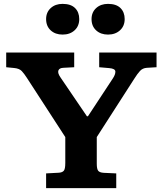

<svg xmlns="http://www.w3.org/2000/svg" viewBox="-20 -971 840 991"><path d="M218 0V-76L283.5 -79.5Q300.5 -80.5 308.7 -89Q317 -97.5 317 -130V-263.5L118.5 -569.5Q105 -590.5 92.5 -604Q80 -617.5 53 -620L12 -624V-700H363V-624L306.5 -621Q286 -620 281.3 -607Q276.5 -594 292.5 -571L428.5 -371H434L562 -565.5Q576 -586.5 575.5 -601.7Q575 -617 543.5 -619.5L492 -624V-700H788V-624L738 -621Q716 -619.5 702.5 -604.7Q689 -590 673 -564.5L479.5 -263.5V-126Q479.5 -99.5 486.5 -90Q493.5 -80.5 515 -79L580 -76V0ZM537.5 -792.5Q500 -792.5 476.3 -814.2Q452.5 -836 452.5 -872.5Q452.5 -907.5 476.3 -929.3Q500 -951 537.5 -951Q580 -951 601.8 -929.5Q623.5 -908 623.5 -872.5Q623.5 -836.5 599.3 -814.5Q575 -792.5 537.5 -792.5ZM303 -792.5Q265.5 -792.5 241.8 -814.2Q218 -836 218 -872.5Q218 -907.5 241.8 -929.3Q265.5 -951 303 -951Q345.5 -951 367.3 -929.5Q389 -908 389 -872.5Q389 -836.5 365 -814.5Q341 -792.5 303 -792.5Z"/></svg>

Font: Literata Variable Black
Style: Regular
Weight: 900
Designer: Latin by Veronika Burian and Jose Scaglione. Greek by Irene Vlachou. Cyrillic by Vera Evstafieva.
Foundry: TypeTogether
Version: Version 3.021